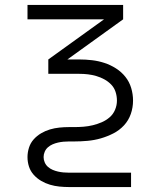

<svg xmlns="http://www.w3.org/2000/svg" viewBox="-20 -550 640 775"><path d="M258 205Q239 205 219.5 203Q200 201 181.5 195.5Q163 190 146 180Q129 170 116 155.5Q103 141 97 122.5Q91 104 91 84Q91 65 97 46Q103 27 116 12.5Q129 -2 146 -12Q163 -22 181.5 -27.5Q200 -33 219.5 -35Q239 -37 258 -37H279Q298 -37 317 -38.5Q336 -40 354.5 -44.5Q373 -49 390.5 -56.5Q408 -64 422.5 -76.5Q437 -89 444.5 -107Q452 -125 452 -144Q452 -144 452 -144Q452 -144 452 -144Q452 -162 446.5 -179Q441 -196 429 -208.5Q417 -221 401.5 -229.5Q386 -238 369 -243Q352 -248 335 -250Q318 -252 300 -252H175V-310L400 -472H91V-530H477V-472L252 -310H300Q326 -310 351.5 -307Q377 -304 401.5 -296Q426 -288 448 -274Q470 -260 486 -240Q502 -220 509.5 -195Q517 -170 517 -144H484H517Q517 -144 517 -144Q517 -144 517 -144Q517 -116 508 -90Q499 -64 480.5 -44Q462 -24 437.5 -11.5Q413 1 387 8.5Q361 16 333.5 18.5Q306 21 279 21H258Q247 21 236 22Q225 23 214 25.5Q203 28 192.5 32.5Q182 37 173.5 44.5Q165 52 160.5 62.5Q156 73 156 84Q156 95 160.5 105.5Q165 116 173.5 123.5Q182 131 192.5 135.5Q203 140 214 142.5Q225 145 236 146Q247 147 258 147H509V205Z"/></svg>

Font: Iosevka Curly Light Extended
Style: Regular
Weight: 300
Width: 7
Monospace: yes
Designer: Belleve Invis
Foundry: Belleve Invis
Version: Version 11.1.0; ttfautohint (v1.8.3)